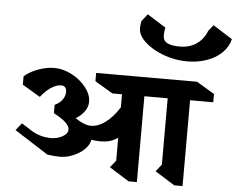

<svg xmlns="http://www.w3.org/2000/svg" viewBox="-74 -1353 1788 1453"><g transform="rotate(5 820.0 -626.0)"><path d="M1316 -933Q1225 -933 1137.5 -965Q1050 -997 995 -1048Q940 -1099 940 -1152Q940 -1183 947 -1208L990 -1262L1131 -1173Q1124 -1145 1124 -1114Q1124 -1075 1155 -1057.5Q1186 -1040 1251 -1040Q1327 -1040 1379.5 -1077Q1432 -1114 1456 -1177L1493 -1223L1640 -1130Q1627 -1074 1583 -1029Q1539 -984 1469.5 -958.5Q1400 -933 1316 -933ZM1541 -705V-642H1365V10H1302L1152 -84L1195 -138V-642H1018V10H955L805 -84L848 -138V-312Q817 -290 784.5 -281.5Q752 -273 709 -273Q679 -273 647 -279Q642 -242 607.5 -207.5Q573 -173 522 -151.5Q471 -130 420 -130Q401 -130 373.5 -132.5Q346 -135 325 -138L69 -302L113 -357L173 -319Q213 -291 255 -278Q297 -265 344 -265Q392 -266 430 -288Q468 -310 468 -340Q468 -366 440.5 -392.5Q413 -419 347 -455V-518Q384 -535 404.5 -563Q425 -591 425 -623Q425 -669 383 -669Q348 -669 307 -642Q266 -615 230 -568L94 -649V-712Q134 -749 198.5 -772.5Q263 -796 321 -796Q388 -796 454.5 -761Q521 -726 563 -672Q605 -618 605 -563Q605 -526 581 -491.5Q557 -457 515 -431Q528 -424 552 -408Q599 -384 633 -384Q689 -384 744.5 -425.5Q800 -467 848 -543V-642H775L639 -723V-786H1406Z"/></g></svg>

Font: InknutAntiqua
Style: Bold
Weight: 700
Designer: Claus Eggers Srensen
Foundry: Claus Eggers Srensen
Version: Version 1.000; ttfautohint (v1.2) -l 7 -r 28 -G 50 -x 13 -D 